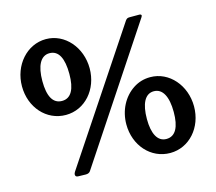

<svg xmlns="http://www.w3.org/2000/svg" viewBox="-107 -887 1158 1030"><g transform="rotate(-15 472.0 -371.5)"><path d="M229 -753C123 -753 40 -658 40 -541C40 -424 121 -332 229 -332C335 -332 416 -424 416 -541C416 -658 334 -753 229 -753ZM755 -733C758 -738 759 -741 759 -742C759 -747 755 -750 747 -750H694C683 -750 678 -748 671 -739L196 -25C193 -20 191 -15 191 -11C191 -2 196 3 207 3L249 4C261 4 269 0 274 -7ZM228 -410C177 -410 153 -457 153 -540C153 -625 179 -675 228 -675C279 -675 303 -627 303 -540C303 -457 279 -410 228 -410ZM717 -411C682 -411 651 -402 622 -383C564 -345 528 -276 528 -199C528 -82 609 10 717 10C823 10 904 -82 904 -199C904 -316 822 -411 717 -411ZM716 -68C667 -68 642 -117 642 -198C642 -283 667 -333 716 -333C765 -333 791 -283 791 -198C791 -115 767 -68 716 -68Z"/></g></svg>

Font: Libre Franklin
Style: Bold
Weight: 700
Designer: Pablo Impallari, Rodrigo Fuenzalida
Foundry: Impallari Type
Version: Version 1.002; ttfautohint (v1.5)